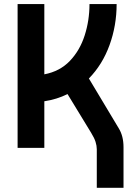

<svg xmlns="http://www.w3.org/2000/svg" viewBox="-20 -713 626 926"><path d="M64.9 0V-693.4H193.8V-354.5Q268.6 -368.7 316.9 -419.2Q365.2 -469.7 388.4 -542.2Q411.6 -614.7 411.6 -693.4H542.5Q542.5 -589.8 508.3 -495.6Q474.1 -401.4 408.7 -334.5L552.7 -94.2Q575.7 -57.1 575.7 -2.9V192.9H446.8V6.8Q446.8 -9.8 440.9 -28.6Q435.1 -47.4 419.4 -72.8L305.7 -259.3Q253.4 -233.4 193.8 -224.6V0Z"/></svg>

Font: Cascadia Code NF
Style: Bold
Weight: 700
Monospace: yes
Designer: Aaron Bell
Foundry: Saja Typeworks
Version: Version 2404.023; ttfautohint (v1.8.4)